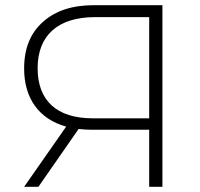

<svg xmlns="http://www.w3.org/2000/svg" viewBox="-20 -720 772 740"><path d="M73 0H128L283 -223C298 -221 315 -220 332 -220H555V0H606V-700H342C259 -700 194 -679 146 -636C97 -593 73 -533 73 -456C73 -340 131 -261 235 -232ZM125 -457C125 -585 205 -654 346 -654H555V-264H337C198 -264 125 -333 125 -457Z"/></svg>

Font: Montserrat Light
Style: Regular
Weight: 300
Designer: Julieta Ulanovsky
Foundry: Julieta Ulanovsky
Version: Version 7.200